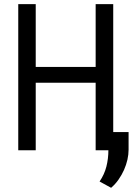

<svg xmlns="http://www.w3.org/2000/svg" viewBox="-20 -731 645 934"><path d="M530.8 0H445.3V-328.6H153.8V0H68.8V-710.9H153.8V-405.3H445.3V-710.9H530.8ZM605.5 -2.4Q605.5 20.5 599.9 45.7Q594.2 70.8 583.3 95.5Q572.3 120.1 556.6 142.6Q541 165 520.5 182.6L464.4 151.9Q487.8 117.7 497.6 79.1Q507.3 40.5 507.3 -1V-88.4H605.5Z"/></svg>

Font: Roboto Mono
Style: Regular
Weight: 400
Designer: Google
Version: Version 2.000985; 2015; ttfautohint (v1.3)